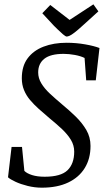

<svg xmlns="http://www.w3.org/2000/svg" viewBox="-20 -858 490 889"><path d="M173.5 11Q141 11 108.5 3Q76.1 -5 51.6 -16.4Q27.2 -27.7 17.1 -37.1L33.6 -177.6H81.9L92.8 -66.7Q104.5 -55 128.7 -47.3Q153 -39.7 186.9 -39.7Q261.6 -39.7 292.6 -69.7Q323.6 -99.8 323.6 -155.9Q323.6 -185.3 308.1 -210.8Q292.5 -236.3 266.5 -260.8Q240.4 -285.2 209.1 -310.7Q182.8 -332.9 159.7 -353.6Q136.6 -374.3 118.7 -395.6Q100.9 -416.8 91 -441.5Q81 -466.2 81 -495.5Q81 -552 108 -588.1Q134.9 -624.1 181.7 -642Q228.6 -660 288.4 -660Q332.9 -660 374.4 -652.6Q415.9 -645.3 440.6 -635.7L423.5 -485.9H379.1L371.6 -589.6Q353.9 -598.5 326.6 -603.6Q299.3 -608.6 274.6 -608.6Q214.1 -608.6 185.4 -586Q156.8 -563.4 156.8 -522.5Q156.8 -496.3 171.3 -472.2Q185.7 -448.2 210.9 -424.6Q236.1 -401.1 267.2 -374.9Q299.9 -348 330.1 -318.7Q360.2 -289.4 379.7 -256.2Q399.1 -222.9 399.1 -182.2Q399.1 -123.2 372.4 -80Q345.8 -36.7 295.6 -12.9Q245.3 11 173.5 11ZM289 -688.8Q283.7 -688.8 271.5 -699.2Q259.3 -709.6 247.4 -721.4Q235.5 -733.1 230.4 -738L175.9 -796.7L212.7 -834.9L302.3 -765.8L412.4 -837.9L435.5 -805.4L368.1 -744.3Q341.9 -720.2 326.1 -708Q310.3 -695.8 301.9 -692.3Q293.4 -688.8 289 -688.8Z"/></svg>

Font: Faustina Light
Style: Italic
Weight: 300
Italic angle: -8°
Designer: Alfonso Garcia
Foundry: http://www.omnibus-type.com
Version: Version 1.200